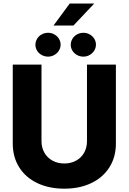

<svg xmlns="http://www.w3.org/2000/svg" viewBox="-20 -1080 743 1109"><path d="M649.4 -707V-251Q649.4 -172.9 612.1 -113.8Q574.7 -54.7 507.3 -22.5Q439.9 9.8 351.6 9.8Q262.7 9.8 195.3 -22.5Q127.9 -54.7 90.8 -113.8Q53.7 -172.9 53.7 -251V-707H219.7V-264.6Q219.7 -227.5 236.3 -198.2Q252.9 -168.9 283 -152.3Q313 -135.7 351.6 -135.7Q390.1 -135.7 419.9 -152.3Q449.7 -168.9 466.1 -198.2Q482.4 -227.5 482.4 -264.6V-707ZM382.8 -1059.6H524.4L404.3 -932.6H289.1ZM184.6 -821.3Q184.6 -839.8 194.3 -856Q204.1 -872.1 220.9 -881.3Q237.8 -890.6 257.8 -890.6Q277.3 -890.6 293.9 -881.3Q310.5 -872.1 320.3 -856.4Q330.1 -840.8 330.1 -822.3Q330.1 -803.7 320.3 -787.8Q310.5 -772 293.9 -762.5Q277.3 -752.9 257.8 -752.9Q237.8 -752.9 220.9 -762.2Q204.1 -771.5 194.3 -787.1Q184.6 -802.7 184.6 -821.3ZM388.7 -821.3Q388.7 -839.8 398.4 -856Q408.2 -872.1 425 -881.3Q441.9 -890.6 461.9 -890.6Q481.4 -890.6 498 -881.3Q514.6 -872.1 524.4 -856.4Q534.2 -840.8 534.2 -822.3Q534.2 -803.7 524.4 -787.8Q514.6 -772 498 -762.5Q481.4 -752.9 461.9 -752.9Q441.9 -752.9 425 -762.2Q408.2 -771.5 398.4 -787.1Q388.7 -802.7 388.7 -821.3Z"/></svg>

Font: Pretendard GOV ExtraBold
Style: Regular
Weight: 800
Designer: Base glyphs from Inter by Rasmus Andersson; Hangeul glyphs from Noto Sans CJK(Source Han Sans) by Jang Soo-young and Kan
Foundry: Kil Hyung-jin
Version: Version 1.309